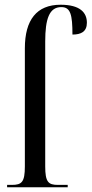

<svg xmlns="http://www.w3.org/2000/svg" viewBox="-20 -791 387 811"><path d="M10 0H266V-10H225C184 -10 171 -22 171 -88V-616C171 -711 188 -761 239 -761C278 -761 286 -729 286 -645C322 -645 347 -657 347 -695C347 -738 318 -771 236 -771C135 -771 85 -707 85 -587V-88C85 -22 72 -10 30 -10H10Z"/></svg>

Font: Noto Serif Display ExtraCondensed
Style: Regular
Weight: 400
Width: 2
Designer: Monotype Design Team
Foundry: Monotype Imaging Inc.
Version: Version 2.009